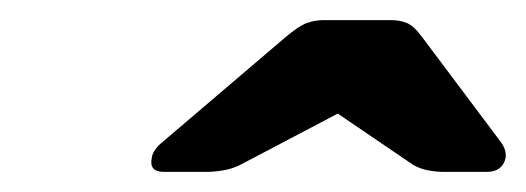

<svg xmlns="http://www.w3.org/2000/svg" viewBox="-20 -756 523 191"><path d="M143 -585Q128 -585 131 -599Q132 -607 142 -615L264 -719Q277 -730 285 -733Q293 -736 302 -736H369Q378 -736 385 -733Q392 -730 400 -719L478 -615Q484 -607 483 -599Q480 -585 464 -585H422Q414 -585 406 -586.5Q398 -588 391 -592L316 -643L219 -592Q211 -588 202 -586.5Q193 -585 185 -585Z"/></svg>

Font: Rubik SemiBold
Style: Italic
Weight: 600
Italic angle: -12°
Designer: Hubert and Fischer
Foundry: Hubert and Fischer
Version: Version 2.300;gftools[0.9.30]